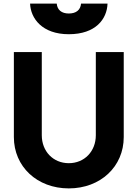

<svg xmlns="http://www.w3.org/2000/svg" viewBox="-20 -1034 764 1066"><path d="M362 12C538 12 667 -109 667 -273V-745H512V-283C512 -194 449 -128 362 -128C275 -128 212 -194 212 -283V-745H57V-273C57 -109 186 12 362 12ZM147 -1014C150 -932 214 -844 362 -844C511 -844 574 -928 577 -1014H430C427 -979 403 -959 362 -959C322 -959 298 -979 295 -1014Z"/></svg>

Font: Mluvka ExtraBold
Style: Regular
Weight: 800
Designer: Modified by Jiří Krblich, Original typeface by Gumpita Rahayu
Foundry: Gumpita Rahayu & Jiří Krblich
Version: Version 2.000;Glyphs 3.1.1 (3134)